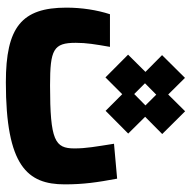

<svg xmlns="http://www.w3.org/2000/svg" viewBox="-19 -601 624 626"><g transform="rotate(90 293.0 -288.0)"><path d="M248.5 4.9C521.5 4.9 581.1 -65.4 581.1 -187C581.1 -248 574.7 -292.5 562.5 -357.9L448.7 -347.7C458 -288.1 463.9 -257.3 463.9 -218.8C463.9 -155.3 439 -139.2 258.3 -139.2C141.1 -139.2 119.6 -150.4 119.6 -223.1C119.6 -258.3 124.5 -286.6 132.8 -334.5H26.4C12.7 -292.5 4.9 -242.7 4.9 -192.4C4.9 -46.4 68.8 4.9 248.5 4.9ZM232.4 -319.8 287.1 -374.5 341.3 -320.3 415.5 -394 360.8 -449.2 417 -504.9 342.8 -579.6 288.1 -524.4 233.9 -579.1 159.7 -504.4 214.4 -450.2 158.2 -393.6ZM286.6 -413.6 251.5 -448.7 288.6 -485.4 323.7 -450.2Z"/></g></svg>

Font: Cascadia Mono NF
Style: Bold
Weight: 700
Monospace: yes
Designer: Aaron Bell
Foundry: Saja Typeworks
Version: Version 2404.023